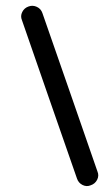

<svg xmlns="http://www.w3.org/2000/svg" viewBox="-20 -598 356 656"><path d="M78 -576Q92 -581 106 -574.5Q120 -568 125 -553Q172 -418 219 -283Q266 -148 313 -12Q319 2 312 16Q305 30 290 35Q276 41 262 34Q248 27 243 12Q196 -123 149 -258Q102 -393 55 -529Q49 -543 56 -557Q63 -571 78 -576Z"/></svg>

Font: FRB American Cursive Guidelines Arrows Extrabold
Style: Bold Italic
Weight: 800
Italic angle: -25°
Version: Version 2.0;Modular Font Editor K font №1